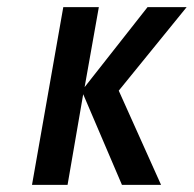

<svg xmlns="http://www.w3.org/2000/svg" viewBox="-20 -520 545 540"><path d="M70 0 158 -500H258L218 -275L395 -500H505L314 -265L433 0H323L214 -255L170 0Z"/></svg>

Font: Cuprum Medium
Style: Italic
Weight: 500
Italic angle: -10°
Version: Version 3.000